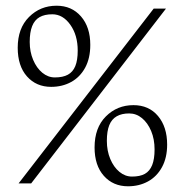

<svg xmlns="http://www.w3.org/2000/svg" viewBox="-20 -642 647 672"><path d="M45 0 518 -612H561L89 0ZM428 10Q376 10 343.5 -26.5Q311 -63 311 -126Q311 -195 350.5 -234.5Q390 -274 447 -274Q501 -274 533 -236Q565 -198 565 -136Q565 -90 547 -57Q529 -24 498 -7Q467 10 428 10ZM442 -24Q470 -24 487 -33.5Q504 -43 512.5 -64Q521 -85 521 -119Q521 -155 509 -183.5Q497 -212 477 -228.5Q457 -245 432 -245Q406 -245 388.5 -235Q371 -225 362.5 -204Q354 -183 354 -149Q354 -114 366 -85.5Q378 -57 398 -40.5Q418 -24 442 -24ZM159 -338Q107 -338 74.5 -374.5Q42 -411 42 -475Q42 -543 81.5 -582.5Q121 -622 178 -622Q231 -622 263.5 -584.5Q296 -547 296 -485Q296 -438 278 -405Q260 -372 229 -355Q198 -338 159 -338ZM172 -371Q200 -371 217.5 -380.5Q235 -390 243.5 -410.5Q252 -431 252 -465Q252 -519 226 -555.5Q200 -592 163 -592Q136 -592 118.5 -582Q101 -572 92.5 -550.5Q84 -529 84 -495Q84 -461 96 -432.5Q108 -404 128 -387.5Q148 -371 172 -371Z"/></svg>

Font: Ancizar Serif Light
Style: Regular
Weight: 300
Designer: Cesar Puertas, Viviana Monsalve, Julian Moncada, Julian Prieto, Jose Castro, Felipe Aragon, Mariel Hernandez, Sara Alarc
Version: Version 8.100